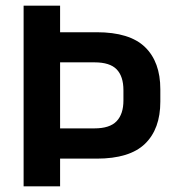

<svg xmlns="http://www.w3.org/2000/svg" viewBox="-20 -659 620 679"><path d="M322 -98H151V-205H314Q368 -205 392.2 -230.2Q416.5 -255.5 416.5 -303.5V-340Q416.5 -389 392.5 -413.8Q368.5 -438.5 314.5 -438.5H151V-545H322Q438.5 -545 492.8 -492.5Q547 -440 547 -343.5V-299.5Q547 -203 492.8 -150.5Q438.5 -98 322 -98ZM192.5 0H63.5V-639H192.5V-520V-470V-170.5V-123Z"/></svg>

Font: Anek Devanagari Medium SemiBold
Style: Regular
Weight: 600
Version: Version 1.003